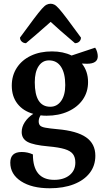

<svg xmlns="http://www.w3.org/2000/svg" viewBox="-20 -737 549 1027"><path d="M229 -118Q212 -118 197 -120Q187 -104 187 -88Q187 -74 194 -66Q201 -58 222.5 -54Q244 -50 287 -46Q391 -37 440.5 -2.5Q490 32 490 96Q490 149 460 188Q430 227 375 248.5Q320 270 246 270Q150 270 92.5 232.5Q35 195 35 133Q35 76 96 76Q128 76 156 89Q156 225 270 225Q321 225 352 200Q383 175 383 133Q383 104 370 87Q357 70 326 60.5Q295 51 239 46Q159 39 127.5 22Q96 5 96 -31Q96 -58 112.5 -83.5Q129 -109 158 -128Q104 -143 73.5 -182Q43 -221 43 -279Q43 -333 70 -374.5Q97 -416 145.5 -439Q194 -462 258 -462Q318 -462 363 -440L489 -482Q496 -472 499.5 -459Q503 -446 503 -436Q503 -396 445 -396Q433 -396 418 -397Q451 -356 451 -298Q451 -245 423 -204.5Q395 -164 344.5 -141Q294 -118 229 -118ZM249 -166Q285 -166 307 -197Q329 -228 329 -282Q329 -345 306.5 -379.5Q284 -414 242 -414Q207 -414 186.5 -383Q166 -352 166 -297Q166 -166 249 -166ZM251 -717Q261 -717 271 -712Q281 -707 296.5 -689.5Q312 -672 339.5 -635.5Q367 -599 413 -536Q413 -523 404 -514.5Q395 -506 381 -506Q334 -546 302 -574Q270 -602 251 -620Q230 -602 198.5 -574Q167 -546 119 -506Q106 -506 96.5 -514.5Q87 -523 87 -536Q133 -599 160.5 -635.5Q188 -672 203.5 -689.5Q219 -707 229.5 -712Q240 -717 251 -717Z"/></svg>

Font: Petrona
Style: Bold
Weight: 700
Designer: Ringo R. Seeber
Foundry: Ringo R. Seeber
Version: Version 2.001; ttfautohint (v1.8.3)